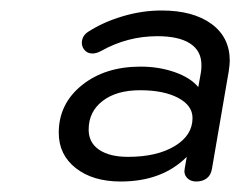

<svg xmlns="http://www.w3.org/2000/svg" viewBox="-20 -730 464 366"><path d="M92 -477Q92 -532 136 -567.5Q180 -603 248 -603Q283 -603 313 -592.5Q343 -582 358 -564L363 -592Q364 -597 364 -606Q364 -633 342.5 -647Q321 -661 280 -661Q223 -661 173 -633Q164 -628 156 -628Q146 -628 140 -636Q136 -642 136 -648Q136 -662 149 -670Q177 -688 214 -699Q251 -710 288 -710Q348 -710 383 -684.5Q418 -659 418 -614Q418 -608 416 -594L384 -408Q382 -396 374 -390Q366 -384 354 -384Q343 -384 336.5 -391Q330 -398 332 -408L336 -431Q289 -384 210 -384Q157 -384 124.5 -409.5Q92 -435 92 -477ZM347 -505Q347 -529 319.5 -543.5Q292 -558 247 -558Q202 -558 175.5 -537.5Q149 -517 149 -483Q149 -458 169 -444.5Q189 -431 224 -431Q279 -431 313 -451.5Q347 -472 347 -505Z"/></svg>

Font: Kodchasan
Style: Italic
Weight: 400
Italic angle: -10°
Version: Version 1.000; ttfautohint (v1.6)